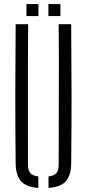

<svg xmlns="http://www.w3.org/2000/svg" viewBox="-20 -919 427 944"><path d="M57 -114Q55 -287.5 55.2 -457Q55.5 -626.5 57 -800H118.5Q117 -626.5 117.2 -455.2Q117.5 -284 117.5 -110.5Q117.5 -81.5 128.8 -68.2Q140 -55 168.5 -51.5V5Q110 1 84 -27.2Q58 -55.5 57 -114ZM218.5 5V-51.5Q247 -55 257.8 -68.2Q268.5 -81.5 268.5 -110.5Q268.5 -284 269.2 -455.2Q270 -626.5 268.5 -800H330Q331.5 -626.5 331.8 -457Q332 -287.5 330 -114Q329 -55.5 303 -27.2Q277 1 218.5 5ZM218 -840V-899H277V-840ZM110 -840V-899H169V-840Z"/></svg>

Font: Big Shoulders Stencil Text Light
Style: Regular
Weight: 300
Designer: Patric King
Foundry: XO Type Co
Version: Version 1.000